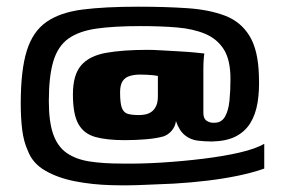

<svg xmlns="http://www.w3.org/2000/svg" viewBox="-20 -495 851 574"><path d="M400 -417Q321 -417 268.5 -409.5Q216 -402 184.5 -379.5Q153 -357 139.5 -312Q126 -267 126 -193Q126 -131 139 -94Q152 -57 179 -38Q206 -19 246.5 -12.5Q287 -6 343 -6Q400 -5 463.5 -9Q527 -13 588 -20.5Q649 -28 696.5 -39Q744 -50 770 -65Q770 -46 770 -28Q770 -10 770 9Q736 21 693 30Q650 39 600.5 45Q551 51 499 54Q465 55 415.5 57.5Q366 60 311 58.5Q256 57 204.5 47Q153 37 115 15Q77 -7 63 -45Q51 -71 46.5 -106Q42 -141 42 -186Q42 -285 60 -343Q78 -401 119 -429.5Q160 -458 227 -466.5Q294 -475 393 -475Q475 -475 540.5 -470.5Q606 -466 653 -448Q700 -430 726 -387.5Q752 -345 754 -269Q756 -224 750 -188Q744 -152 728 -126.5Q712 -101 684.5 -87Q657 -73 614 -72Q593 -72 571.5 -74.5Q550 -77 533 -90.5Q516 -104 506 -133Q504 -117 493.5 -104.5Q483 -92 468 -87Q446 -81 415 -78.5Q384 -76 353 -76Q299 -76 265 -85.5Q231 -95 214.5 -124Q198 -153 198 -213Q198 -271 222.5 -299.5Q247 -328 297 -337Q347 -346 422 -346Q437 -346 462.5 -344.5Q488 -343 515 -341.5Q542 -340 563 -338Q584 -336 591 -335Q590 -331 589 -318Q588 -305 588 -288Q588 -255 588 -222Q588 -189 588 -157Q588 -140 598.5 -133.5Q609 -127 621 -128Q642 -128 652.5 -146Q663 -164 666 -194Q669 -224 669 -259Q669 -316 649 -347.5Q629 -379 593 -394Q557 -409 508.5 -413Q460 -417 400 -417ZM452 -268Q448 -269 439 -270Q430 -271 419 -271.5Q408 -272 398 -272Q381 -272 367 -267.5Q353 -263 346 -251.5Q339 -240 339 -219Q339 -186 344.5 -172Q350 -158 362.5 -154.5Q375 -151 395 -151Q403 -151 412.5 -152.5Q422 -154 431 -159.5Q440 -165 446 -176.5Q452 -188 452 -207Z"/></svg>

Font: Genos Thin ExtraBold
Style: Regular
Weight: 800
Version: Version 1.010